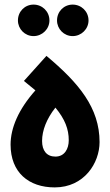

<svg xmlns="http://www.w3.org/2000/svg" viewBox="-20 -811 479 835"><path d="M296 -654C334 -654 365 -685 365 -722C365 -761 334 -791 296 -791C258 -791 228 -761 228 -722C228 -685 258 -654 296 -654ZM126 -654C164 -654 195 -685 195 -722C195 -761 164 -791 126 -791C88 -791 58 -761 58 -722C58 -685 88 -654 126 -654ZM413 -193C413 -342 323 -450 182 -568L84 -459L134 -418C60 -335 26 -254 26 -182C26 -61 105 4 218 4C346 4 413 -102 413 -193ZM163 -198C163 -244 183 -295 221 -343C263 -292 279 -249 279 -201C279 -164 261 -130 221 -130C183 -130 163 -156 163 -198Z"/></svg>

Font: Noto Sans Arabic UI ExtraCondensed Extra
Style: Regular
Weight: 800
Width: 3
Designer: Nadine Chahine - Monotype Design Team
Foundry: Monotype Imaging Inc.
Version: Version 1.900